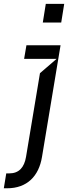

<svg xmlns="http://www.w3.org/2000/svg" viewBox="-69 -783 362 1007"><path d="M252.1 -664.8 267.8 -762.8H171.2L155.5 -664.8ZM-49 204.5H-32C73.2 204.5 134.9 140.6 151.3 39.8L248.6 -545.5H69.6L57.5 -474.4H228L140.6 -399.1L67.5 39.8C58.2 95.2 30.5 126.4 -20.6 126.4H-36.2Z"/></svg>

Font: Riot Sans 2.0
Style: Italic
Weight: 400
Italic angle: -9.39999°
Designer: Rasmus Andersson
Foundry: rsms
Version: Version 3.006;hotconv 1.0.109;makeotfexe 2.5.65596